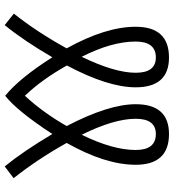

<svg xmlns="http://www.w3.org/2000/svg" viewBox="19 -743 740 818"><g transform="rotate(90 389.0 -334.0)"><path d="M87 16 38 -23Q116 -121 186 -248Q94 -414 94 -542Q94 -684 225 -684Q352 -684 352 -542Q352 -424 259 -249Q319 -142 388 -70Q460 -148 517 -248Q424 -427 424 -542Q424 -684 551 -684Q682 -684 682 -542Q682 -413 589 -248Q657 -126 739 -22L689 16Q624 -64 551 -187Q452 -36 388 14Q313 -47 224 -187Q153 -65 87 16ZM222 -312Q290 -453 290 -542Q290 -628 225 -628Q157 -628 157 -542Q157 -440 222 -312ZM554 -312Q619 -444 619 -542Q619 -628 551 -628Q486 -628 486 -542Q486 -450 554 -312Z"/></g></svg>

Font: Zaghawa Beria
Style: Regular
Weight: 400
Designer: Anonymous
Foundry: Designed by a volunteer who chooses to remain anonymous, in cooperation with SIL International and the Mission Protestan
Version: Version 1.001